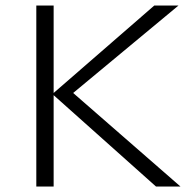

<svg xmlns="http://www.w3.org/2000/svg" viewBox="-20 -678 708 698"><path d="M636 0H547L175 -332V0H112V-658H175V-340L541 -658H629L246 -340Z"/></svg>

Font: EauTestSC Semilight
Style: Regular
Weight: 300
Designer: Christian Thalmann (Catharsis Fonts)
Version: Version 0.001;PS 000.001;hotconv 1.0.88;makeotf.lib2.5.64775